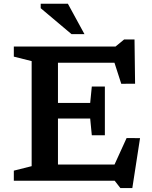

<svg xmlns="http://www.w3.org/2000/svg" viewBox="-20 -948 796 1007"><path d="M530 -494V-366V-238.5H461.5L453 -326.5H210V-408H453L461.5 -494ZM688.5 -509 616 -508.5 565 -666.5 610.5 -619H210V-704H586L631 -741H685.5ZM559 -37.5 644 -224 714.5 -223.5 674 38.5H611.5L581.5 0H210V-85H598.5ZM52.5 0V-53L146 -76.5V-627.5L52.5 -651V-704H284V0ZM423 -769H355L193.5 -905V-928.5H336Z"/></svg>

Font: Newsreader 7pt Medium
Style: Regular
Weight: 500
Designer: Hugues Gentile
Foundry: Production Type
Version: Version 1.003